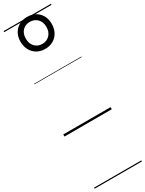

<svg xmlns="http://www.w3.org/2000/svg" viewBox="-376 -1054 1204 1593"><g transform="rotate(-30 226.5 -257.5)"><path d="M226 -709Q183 -709 149 -728.5Q115 -748 96 -783Q77 -818 77 -864Q77 -909 96 -943Q115 -977 149 -996Q183 -1015 226 -1015Q271 -1015 304.5 -996Q338 -977 357 -943Q376 -909 376 -864Q376 -818 357 -783Q338 -748 304.5 -728.5Q271 -709 226 -709ZM226 -757Q269 -757 297 -786Q325 -815 325 -863Q325 -911 297 -939.5Q269 -968 226 -968Q183 -968 155.5 -940Q128 -912 128 -863Q128 -815 155.5 -786Q183 -757 226 -757ZM0 490H453V500H0ZM0 -20H453V0H0ZM0 -505H453V-500H0ZM0 -1010H453V-1000H0Z"/></g></svg>

Font: Playwrite ES Guides
Style: Regular
Weight: 400
Designer: Veronika Burian, José Scaglione
Foundry: TypeTogether
Version: Version 1.003